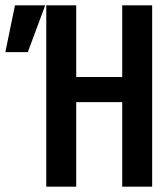

<svg xmlns="http://www.w3.org/2000/svg" viewBox="-81 -714 601 718"><path d="M488 -694V-16H376V-332H204V-16H92V-694H204V-426H376V-694ZM-25 -694H88L23 -519H-61Z"/></svg>

Font: D2Coding
Style: Bold
Weight: 700
Monospace: yes
Designer: Yong-Rak Park; Jeong-Hwan Yoon; Sang-Min Lee;
Foundry: NHN Corporation
Version: Version 1.3.2; Build 20180524